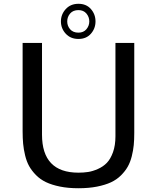

<svg xmlns="http://www.w3.org/2000/svg" viewBox="-20 -979 826 1011"><path d="M482.9 -866.2Q482.9 -829.1 458.7 -801.5Q434.6 -773.9 393.1 -773.9Q351.6 -773.9 326.2 -801.5Q300.8 -829.1 300.8 -866.2Q300.8 -903.3 326.2 -931.2Q351.6 -959 393.1 -959Q434.6 -959 458.7 -931.4Q482.9 -903.8 482.9 -866.2ZM393.1 -925.8Q364.7 -925.8 349.4 -908Q334 -890.1 334 -866.2Q334 -842.3 349.4 -824.7Q364.7 -807.1 393.1 -807.1Q419.9 -807.1 435.1 -825.2Q450.2 -843.3 450.2 -866.2Q450.2 -889.6 435.1 -907.7Q419.9 -925.8 393.1 -925.8ZM587.9 -261.2V-752.9H687V-278.8Q687 -243.7 684.3 -215.3Q681.6 -187 673.8 -156Q666 -125 652.6 -101.3Q639.2 -77.6 616.9 -55.4Q594.7 -33.2 564.2 -19Q533.7 -4.9 490.5 3.7Q447.3 12.2 393.1 12.2Q338.9 12.2 295.7 3.4Q252.4 -5.4 221.9 -20Q191.4 -34.7 169.2 -57.4Q147 -80.1 133.5 -104.2Q120.1 -128.4 112.3 -160.6Q104.5 -192.9 101.8 -222.2Q99.1 -251.5 99.1 -288.1V-752.9H201.2V-270Q201.2 -69.8 393.1 -69.8Q420.4 -69.8 444.3 -73.5Q468.3 -77.1 495.8 -89.4Q523.4 -101.6 542.7 -121.6Q562 -141.6 575 -177.5Q587.9 -213.4 587.9 -261.2Z"/></svg>

Font: Standard
Style: Regular
Weight: 400
Designer: Bryce Wilner
Version: Version 2.000;PS 2.0;hotconv 16.6.51;makeotf.lib2.5.65220 DE